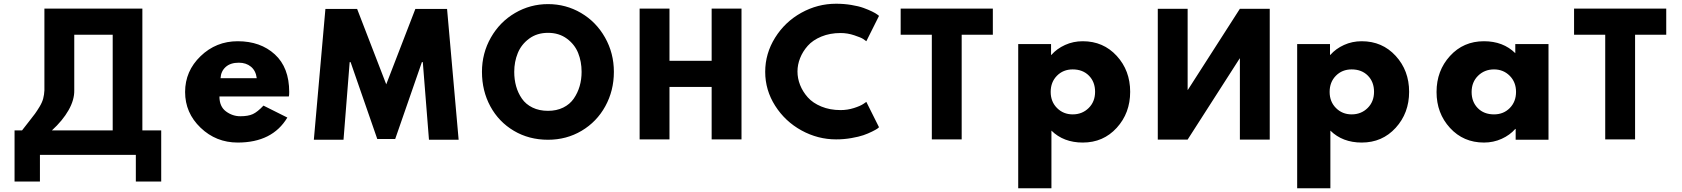

<svg xmlns="http://www.w3.org/2000/svg" viewBox="-20 -749 9014 1029"><path d="M378 -265Q379 -214 347.5 -158.5Q316 -103 258 -50H584V-563H378ZM844 -50V224H708V81H194V224H58V-50H98Q110 -66 133.5 -95.5Q157 -125 167.5 -139.5Q178 -154 192 -177Q206 -200 211.5 -221Q217 -242 218 -265V-703H743V-50Z M1528 -232H1156Q1156 -178 1191 -152Q1226 -126 1268 -126Q1310 -126 1335 -137.5Q1360 -149 1392 -183L1520 -119Q1440 15 1254 15Q1138 15 1055 -64.5Q972 -144 972 -256Q972 -368 1055 -448Q1138 -528 1254 -528Q1376 -528 1453 -457.5Q1530 -387 1530 -256Q1530 -238 1528 -232ZM1162 -330H1356Q1351 -370 1325 -391.5Q1299 -413 1260 -413Q1215 -413 1189.5 -390Q1164 -367 1162 -330Z M2279 0 2246 -416H2241L2098 -4H2002L1859 -416H1854L1821 0H1662L1724 -701H1894L2050 -297L2206 -701H2376L2438 0Z M2563 -364Q2563 -464 2611 -548Q2659 -632 2740.5 -679.5Q2822 -727 2917 -727Q3013 -727 3094 -679.5Q3175 -632 3222.5 -548Q3270 -464 3270 -364Q3270 -263 3224 -179.5Q3178 -96 3097 -48Q3016 0 2917 0Q2815 0 2734 -48Q2653 -96 2608 -179Q2563 -262 2563 -364ZM2736 -364Q2736 -323 2746 -287Q2756 -251 2777 -220.5Q2798 -190 2834 -172.5Q2870 -155 2917 -155Q2963 -155 2998.5 -172.5Q3034 -190 3055 -220.5Q3076 -251 3086.5 -287Q3097 -323 3097 -364Q3097 -419 3078.5 -465Q3060 -511 3018 -542Q2976 -573 2917 -573Q2858 -573 2816 -542Q2774 -511 2755 -464.5Q2736 -418 2736 -364Z M3568 -283V-2H3408V-703H3568V-423H3794V-703H3954V-2H3794V-283Z M4485 -159Q4522 -159 4556.5 -170Q4591 -181 4607 -192L4623 -203L4691 -67Q4688 -64 4682 -59.5Q4676 -55 4654 -44Q4632 -33 4607.5 -24.5Q4583 -16 4543 -9Q4503 -2 4461 -2Q4363 -2 4275.5 -50Q4188 -98 4134.5 -182Q4081 -266 4081 -364Q4081 -462 4134 -547Q4187 -632 4274.5 -680.5Q4362 -729 4461 -729Q4503 -729 4542.5 -722.5Q4582 -716 4608 -706.5Q4634 -697 4653.5 -687.5Q4673 -678 4682 -671L4691 -664L4623 -528Q4617 -533 4605.5 -540.5Q4594 -548 4558 -560Q4522 -572 4485 -572Q4428 -572 4382 -553Q4336 -534 4309 -503.5Q4282 -473 4268 -437.5Q4254 -402 4254 -366Q4254 -329 4268 -293.5Q4282 -258 4309 -227.5Q4336 -197 4382 -178Q4428 -159 4485 -159Z M4807 -563V-703H5301V-563H5134V-2H4974V-563Z M5783 15Q5680 15 5615 -49V260H5437V-513H5613V-455H5615Q5644 -488 5688 -508Q5732 -528 5783 -528Q5893 -528 5965 -449.5Q6037 -371 6037 -257Q6037 -143 5965 -64Q5893 15 5783 15ZM5849 -257Q5849 -310 5816 -343.5Q5783 -377 5729 -377Q5678 -377 5644.5 -343Q5611 -309 5611 -256.5Q5611 -204 5645 -170Q5679 -136 5729 -136Q5780 -136 5814.5 -170Q5849 -204 5849 -257Z M6625 -436V-1H6785V-702H6625L6346 -267H6345V-702H6185V-1H6345L6624 -436Z M7278 15Q7175 15 7110 -49V260H6932V-513H7108V-455H7110Q7139 -488 7183 -508Q7227 -528 7278 -528Q7388 -528 7460 -449.5Q7532 -371 7532 -257Q7532 -143 7460 -64Q7388 15 7278 15ZM7344 -257Q7344 -310 7311 -343.5Q7278 -377 7224 -377Q7173 -377 7139.5 -343Q7106 -309 7106 -256.5Q7106 -204 7140 -170Q7174 -136 7224 -136Q7275 -136 7309.5 -170Q7344 -204 7344 -257Z M7933 -528Q8036 -528 8101 -464V-513H8279V0H8103V-58H8101Q8072 -25 8028 -5Q7984 15 7933 15Q7823 15 7751 -63.5Q7679 -142 7679 -256Q7679 -370 7751 -449Q7823 -528 7933 -528ZM7867 -256Q7867 -203 7900 -169.5Q7933 -136 7987 -136Q8038 -136 8071.5 -170Q8105 -204 8105 -256.5Q8105 -309 8071 -343Q8037 -377 7987 -377Q7936 -377 7901.5 -343Q7867 -309 7867 -256Z M8416 -563V-703H8910V-563H8743V-2H8583V-563Z"/></svg>

Font: Hussar
Style: BoldWeb
Weight: 700
Foundry: Cannot Into Space Fonts
Version: Version 2.00